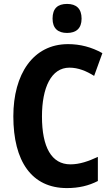

<svg xmlns="http://www.w3.org/2000/svg" viewBox="-20 -949 569 979"><path d="M322 -929C274 -929 248 -906 248 -854C248 -804 276 -781 322 -781C368 -781 396 -804 396 -854C396 -905 369 -929 322 -929ZM334 -604C379 -604 420 -587 460 -562L502 -678C447 -709 388 -724 327 -724C148 -724 48 -570 48 -356C48 -126 142 10 321 10C382 10 432 -2 479 -26V-149C431 -127 387 -111 339 -111C243 -111 194 -198 194 -355C194 -502 241 -604 334 -604Z"/></svg>

Font: Noto Sans Arabic UI Cn
Style: Bold
Weight: 700
Width: 3
Designer: Monotype Design Team, Nadine Chahine and Nizar Qandah
Foundry: Monotype Imaging Inc.
Version: Version 2.010